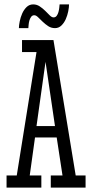

<svg xmlns="http://www.w3.org/2000/svg" viewBox="-20 -853 419 873"><path d="M237.8 -228H139.2L115.2 -55.2H168V0H9.8V-55.2H56.2L146 -616.2H80.1V-670.9H223.1L324.2 -55.2H369.1V0H210.9V-55.2H264.2ZM146 -279.8H230L187 -571.8ZM293.9 -833Q293.9 -820.3 290.3 -801.8Q286.6 -783.2 279.1 -766.1Q271.5 -749 259.3 -737.1Q247.1 -725.1 230 -725.1Q212.9 -725.1 199.2 -734.1Q185.5 -743.2 174.1 -754.2Q162.6 -765.1 153.3 -774.4Q144 -783.7 135.7 -783.7Q127 -783.7 121.6 -776.4Q116.2 -769 113.5 -759.3Q110.8 -749.5 110.1 -739.7Q109.4 -730 108.9 -725.1H65.9Q65.9 -737.3 69.6 -755.6Q73.2 -773.9 80.8 -791.3Q88.4 -808.6 100.8 -820.8Q113.3 -833 130.9 -833Q147.5 -833 161.1 -823.7Q174.8 -814.5 185.8 -803.5Q196.8 -792.5 206.1 -783.2Q215.3 -773.9 223.6 -773.9Q232.4 -773.9 237.8 -781.2Q243.2 -788.6 245.8 -798.3Q248.5 -808.1 249.5 -817.9Q250.5 -827.6 251 -833H293.9Z"/></svg>

Font: Stint Ultra Condensed
Style: Regular
Weight: 400
Width: 1
Designer: Astigmatic (AOETI)
Foundry: Astigmatic (AOETI)
Version: Version 1.000